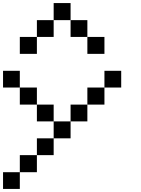

<svg xmlns="http://www.w3.org/2000/svg" viewBox="-20 -1243 929 1263"><path d="M0 0Q0 -27.3 0 -110.4Q27.3 -110.4 110.4 -110.4Q110.4 -83 110.4 0Q83 0 0 0ZM110.4 -110.4Q110.4 -138.7 110.4 -222.7Q138.7 -222.7 222.7 -222.7Q222.7 -194.3 222.7 -110.4Q194.3 -110.4 110.4 -110.4ZM222.7 -222.7Q222.7 -250 222.7 -333Q250 -333 333 -333Q333 -305.7 333 -222.7Q305.7 -222.7 222.7 -222.7ZM333 -333Q333 -360.4 333 -444.3Q360.4 -444.3 444.3 -444.3Q444.3 -417 444.3 -333Q417 -333 333 -333ZM222.7 -444.3Q222.7 -471.7 222.7 -554.7Q250 -554.7 333 -554.7Q333 -527.3 333 -444.3Q305.7 -444.3 222.7 -444.3ZM444.3 -444.3Q444.3 -471.7 444.3 -554.7Q471.7 -554.7 554.7 -554.7Q554.7 -527.3 554.7 -444.3Q527.3 -444.3 444.3 -444.3ZM110.4 -554.7Q110.4 -583 110.4 -667Q138.7 -667 222.7 -667Q222.7 -638.7 222.7 -554.7Q194.3 -554.7 110.4 -554.7ZM554.7 -554.7Q554.7 -583 554.7 -667Q583 -667 667 -667Q667 -638.7 667 -554.7Q638.7 -554.7 554.7 -554.7ZM0 -667Q0 -694.3 0 -777.3Q27.3 -777.3 110.4 -777.3Q110.4 -750 110.4 -667Q83 -667 0 -667ZM667 -667Q667 -694.3 667 -777.3Q694.3 -777.3 777.3 -777.3Q777.3 -750 777.3 -667Q750 -667 667 -667ZM110.4 -888.7Q110.4 -917 110.4 -1000Q138.7 -1000 222.7 -1000Q222.7 -972.7 222.7 -888.7Q194.3 -888.7 110.4 -888.7ZM554.7 -888.7Q554.7 -917 554.7 -1000Q583 -1000 667 -1000Q667 -972.7 667 -888.7Q638.7 -888.7 554.7 -888.7ZM222.7 -1000Q222.7 -1027.3 222.7 -1110.4Q250 -1110.4 333 -1110.4Q333 -1083 333 -1000Q305.7 -1000 222.7 -1000ZM444.3 -1000Q444.3 -1027.3 444.3 -1110.4Q471.7 -1110.4 554.7 -1110.4Q554.7 -1083 554.7 -1000Q527.3 -1000 444.3 -1000ZM333 -1110.4Q333 -1138.7 333 -1222.7Q360.4 -1222.7 444.3 -1222.7Q444.3 -1194.3 444.3 -1110.4Q417 -1110.4 333 -1110.4Z"/></svg>

Font: Ingsat TST_CRD
Style: Regular
Weight: 300
Designer: Tofik Waleny
Version: 1.0